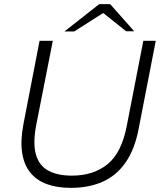

<svg xmlns="http://www.w3.org/2000/svg" viewBox="-20 -897 772 927"><path d="M322 10Q256 10 206.5 -8Q157 -26 126.5 -63.5Q96 -101 87 -159Q78 -217 93 -297L171 -700H235L155 -294Q138 -205 153.5 -151Q169 -97 213.5 -73Q258 -49 327 -49Q431 -49 499 -104Q567 -159 592 -289L672 -700H732L649 -273Q630 -175 586 -112Q542 -49 475.5 -19.5Q409 10 322 10ZM291 -745 459 -877H512L489 -841L338 -745ZM589 -746 466 -844 459 -877H512L628 -746Z"/></svg>

Font: REM ExtraLight
Style: Italic
Weight: 250
Italic angle: -11°
Designer: Octavio Pardo
Foundry: Ashler Design
Version: Version 1.005;gftools[0.9.28]